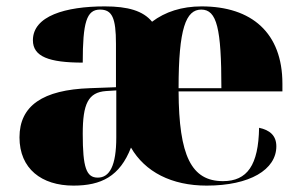

<svg xmlns="http://www.w3.org/2000/svg" viewBox="-20 -571 940 601"><path d="M210 10C297 10 355 -19 390 -109C434 -33 517 10 627 10C762 10 845 -40 845 -113C845 -147 824 -164 791 -171C789 -54 754 -4 678 -4C579 -4 540 -83 539 -285H864V-309C864 -468 768 -551 611 -551C549 -551 497 -534 456 -503C428 -537 381 -551 308 -551C185 -551 83 -521 83 -445C83 -394 133 -375 239 -375C239 -501 251 -541 293 -541C331 -541 343 -515 343 -434V-298L262 -295C114 -290 41 -240 41 -141C41 -43 110 10 210 10ZM673 -295H539C539 -482 562 -541 610 -541C659 -541 673 -482 673 -295ZM286 -15C250 -15 239 -47 239 -152C239 -246 256 -282 312 -286L344 -288V-141C344 -52 323 -15 286 -15Z"/></svg>

Font: Noto Serif Display Black
Style: Regular
Weight: 900
Designer: Monotype Design Team
Foundry: Monotype Imaging Inc.
Version: Version 2.009